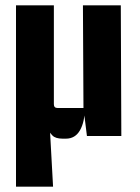

<svg xmlns="http://www.w3.org/2000/svg" viewBox="-20 -510 525 720"><path d="M179 190H40V-490H182V-119Q182 -105 196 -105H293L291 -490H433L435 0H306L293 -105H298Q298 -53 280 -21.5Q262 10 227 10H215Q188 10 176.5 -2Q165 -14 159 -28H167Z"/></svg>

Font: Gemunu Libre ExtraLight ExtraBold
Style: Regular
Weight: 800
Version: Version 1.100